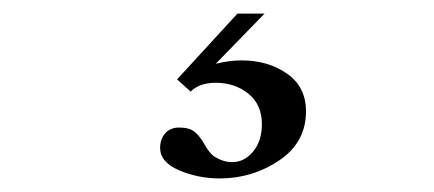

<svg xmlns="http://www.w3.org/2000/svg" viewBox="-20 -40 640 283"><path d="M216 178Q216 165 223.5 156.5Q231 148 244 148Q259 148 266.5 154Q274 160 281 172Q289 187 298 192Q310 199 322 199Q340 199 353 183.5Q366 168 366 143Q366 114 346 98Q326 82 298 82Q274 82 261 95L241 77L330 -20H370L298 54Q318 49 336 49Q375 49 403 68.5Q431 88 431 124Q431 170 391.5 196.5Q352 223 304 223Q272 223 244 211Q216 199 216 178Z"/></svg>

Font: Shippori Mincho
Style: Bold
Weight: 700
Designer: FONTDASU
Foundry: FONTDASU / Google Inc. / but / Adobe
Version: Version 3.110; ttfautohint (v1.8.3)